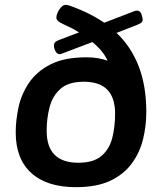

<svg xmlns="http://www.w3.org/2000/svg" viewBox="-20 -767 670 794"><path d="M294 7Q174 7 109.5 -51.5Q45 -110 45 -219Q45 -269 56.5 -323Q68 -377 99.5 -424Q131 -471 188.5 -500.5Q246 -530 338 -530Q386 -530 425 -516Q415 -538 398.5 -557.5Q382 -577 362 -593L238 -546Q231 -543 227 -543Q216 -543 209.5 -555Q203 -567 203 -578Q203 -587 207.5 -592Q212 -597 225 -602L307 -633Q291 -643 275.5 -651Q260 -659 246 -665Q226 -674 219.5 -680.5Q213 -687 213 -694Q213 -703 218.5 -715.5Q224 -728 233 -737.5Q242 -747 252 -747Q257 -747 267 -744Q350 -715 411 -673L536 -721Q541 -723 543 -723Q545 -723 547 -723Q560 -723 565 -708Q570 -693 570 -686Q570 -677 563.5 -672.5Q557 -668 549 -665L462 -631Q522 -574 553.5 -493Q585 -412 585 -304Q585 -246 571.5 -191Q558 -136 525 -91Q492 -46 436 -19.5Q380 7 294 7ZM304 -94Q367 -94 400 -122.5Q433 -151 444.5 -197.5Q456 -244 456 -297Q456 -429 327 -429Q263 -429 230 -399.5Q197 -370 185 -323.5Q173 -277 173 -226Q173 -94 304 -94Z"/></svg>

Font: Asap Semi Expanded Semi Expanded SemiBold
Style: Italic
Weight: 600
Width: 6
Italic angle: -6°
Designer: Pablo Cosgaya
Foundry: Omnibus-Type
Version: Version 3.001; ttfautohint (v1.8.4.7-5d5b)